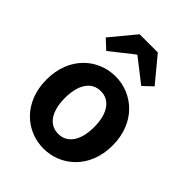

<svg xmlns="http://www.w3.org/2000/svg" viewBox="-240 -967 1105 1105"><g transform="rotate(45 313.0 -414.5)"><path d="M313 14C453 14 582 -94 582 -280C582 -466 453 -574 313 -574C172 -574 44 -466 44 -280C44 -94 172 14 313 14ZM313 -106C236 -106 194 -174 194 -280C194 -385 236 -454 313 -454C389 -454 432 -385 432 -280C432 -174 389 -106 313 -106ZM114 -692 171 -639 310 -749H315L456 -639L512 -692L387 -843H239Z"/></g></svg>

Font: Noto Sans CJK SC
Style: Bold
Weight: 700
Designer: Ryoko NISHIZUKA 西塚涼子 (kana, bopomofo & ideographs); Paul D. Hunt (Latin, Greek & Cyrillic); Sandoll Communications 산돌커뮤니
Foundry: Adobe
Version: Version 2.004;hotconv 1.0.118;makeotfexe 2.5.65603